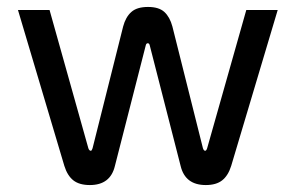

<svg xmlns="http://www.w3.org/2000/svg" viewBox="-20 -529 859 558"><path d="M314 -46.9Q300.8 8.8 241.2 8.8Q210.4 8.8 193.1 -4.9Q175.8 -18.6 167 -46.9L32.2 -500H124L236.8 -98.1Q239.3 -90.8 244.1 -90.8Q246.6 -90.8 249 -98.1L337.9 -452.1Q345.2 -479.5 361.6 -494.1Q377.9 -508.8 410.2 -508.8Q441.9 -508.8 457.8 -494.1Q473.6 -479.5 481 -452.1L569.8 -98.1Q572.3 -90.8 576.2 -90.8Q579.6 -90.8 582 -98.1L695.8 -500H787.1L651.9 -46.9Q643.1 -18.6 625.7 -4.9Q608.4 8.8 578.1 8.8Q518.1 8.8 504.9 -46.9L415 -397.9Q413.6 -403.3 409.4 -403.3Q405.3 -403.3 403.8 -397.9Z"/></svg>

Font: LT Wave Text
Style: Regular
Weight: 400
Designer: Daniel Lyons
Version: Version 2.5 (Glyphs App)